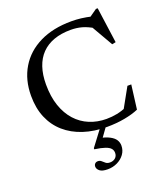

<svg xmlns="http://www.w3.org/2000/svg" viewBox="-170 -822 1038 1200"><g transform="rotate(-20 349.0 -222.0)"><path d="M438.5 -37Q475 -37 509 -43.8Q543 -50.5 579 -66.5L553 -46L631.5 -187H657L636.5 -26.5Q597.5 -9.5 542.2 0.8Q487 11 424.5 11Q339 11 269 -12Q199 -35 148.5 -79.2Q98 -123.5 71 -187.2Q44 -251 44 -333Q44 -439.5 91.8 -519Q139.5 -598.5 228.2 -642.2Q317 -686 440 -686Q472.5 -686 504 -682.2Q535.5 -678.5 578.5 -668.5L547.5 -661.5L611 -706H622.5L655.5 -468.5L631 -463.5L540.5 -620.5L567.5 -593Q525.5 -618 490.8 -627.5Q456 -637 417 -637Q354 -637 305.2 -619.5Q256.5 -602 223.2 -568Q190 -534 173 -483.8Q156 -433.5 156 -368.5Q156 -287.5 177.2 -225.8Q198.5 -164 236.5 -122Q274.5 -80 326.2 -58.5Q378 -37 438.5 -37ZM338.5 261.5Q302 261.5 285.8 248.5Q269.5 235.5 269.5 219Q269.5 207.5 276.8 200Q284 192.5 296.5 192.5Q309.5 192.5 318.8 200.8Q328 209 338.2 217.5Q348.5 226 366 226Q388 226 402 213.5Q416 201 416 180Q416 163.5 405.8 151.2Q395.5 139 370.8 130.2Q346 121.5 301 115V107.5L399 -22.5H438L344.5 108L345.5 58Q393.5 67 420 81Q446.5 95 457.5 112.5Q468.5 130 468.5 151Q468.5 182.5 450.5 207.5Q432.5 232.5 402.8 247Q373 261.5 338.5 261.5Z"/></g></svg>

Font: Newsreader 24pt Medium
Style: Regular
Weight: 500
Designer: Hugues Gentile
Foundry: Production Type
Version: Version 1.003